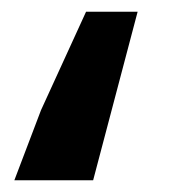

<svg xmlns="http://www.w3.org/2000/svg" viewBox="-20 -308 322 328"><path d="M4.5 0 50 -119.7 127 -287.9H215.1L139.1 0Z"/></svg>

Font: Source Sans Variable
Style: Italic
Weight: 200
Italic angle: -11°
Designer: Paul D. Hunt
Foundry: Adobe Systems Incorporated
Version: Version 3.006;hotconv 1.0.111;makeotfexe 2.5.65597